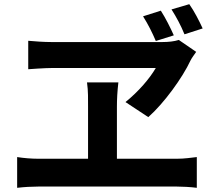

<svg xmlns="http://www.w3.org/2000/svg" viewBox="-20 -881 1040 918"><path d="M949 -745C932 -782 909 -827 885 -861L800 -836C824 -798 845 -759 862 -717ZM811 -712C795 -748 772 -794 749 -830L664 -803C688 -765 708 -725 725 -685ZM725 -556C695 -505 644 -445 580 -393L689 -321C764 -387 853 -510 891 -592C898 -606 908 -618 918 -633L835 -690C813 -683 786 -680 757 -680H224C190 -680 149 -683 115 -686V-550C115 -550 194 -556 234 -556ZM539 -122V-371C539 -405 541 -445 546 -487H396C402 -446 401 -404 401 -372V-122H163C131 -122 94 -125 62 -130V17C96 13 132 11 163 11H826C849 11 892 13 921 17V-130C894 -127 862 -122 826 -122Z"/></svg>

Font: Source Han Sans SC Bold
Style: Regular
Weight: 700
Designer: Ryoko NISHIZUKA (kana & ideographs); Paul D. Hunt (Latin, Greek & Cyrillic); Wenlong ZHANG (bopomofo); Sandoll Communica
Foundry: Adobe Systems Incorporated
Version: Version 1.001;PS 1.001;hotconv 1.0.78;makeotf.lib2.5.61930